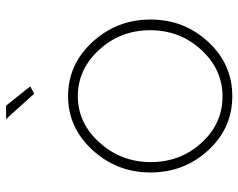

<svg xmlns="http://www.w3.org/2000/svg" viewBox="-96 -675 781 629"><g transform="rotate(-90 294.5 -360.5)"><path d="M219 -731H263L326 -652L302 -639ZM294 -528Q398 -528 471.5 -448Q545 -368 545 -258Q545 -148 472 -69Q399 10 294 10Q189 10 116.5 -69Q44 -148 44 -258Q44 -368 117.5 -448Q191 -528 294 -528ZM141 -91Q204 -22 293 -22Q382 -22 446 -92Q510 -162 510 -259Q510 -356 446 -426Q382 -496 294 -496Q206 -496 142 -425Q78 -354 78 -257Q78 -160 141 -91Z"/></g></svg>

Font: Raleway-v4020 ExtraLight
Style: Regular
Weight: 275
Designer: Matt McInerney, Pablo Impallari, Rodrigo Fuenzalida
Foundry: Matt McInerney, Pablo Impallari, Rodrigo Fuenzalida
Version: Version 4.020;PS 004.020;hotconv 1.0.88;makeotf.lib2.5.64775